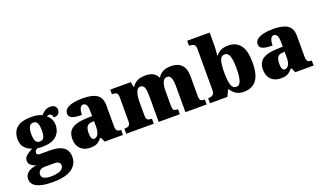

<svg xmlns="http://www.w3.org/2000/svg" viewBox="-103 -1360 3711 2193"><g transform="rotate(-20 1752.5 -263.5)"><path d="M239 233Q-14 233 -14 103Q-14 56 24.5 25Q63 -6 128 -10Q97 -21 69.5 -41Q42 -61 42 -98Q42 -133 71.5 -158.5Q101 -184 149 -208Q99 -222 63.5 -260Q28 -298 28 -366Q28 -455 84.5 -503Q141 -551 262 -551Q302 -551 332 -545.5Q362 -540 390 -527Q415 -554 441 -570.5Q467 -587 507 -587Q542 -587 560.5 -568.5Q579 -550 579 -524Q579 -498 562 -478Q545 -458 501 -458Q501 -485 488 -495Q475 -505 465 -505Q454 -505 446 -502Q438 -499 432 -497Q458 -477 475.5 -446Q493 -415 493 -371Q493 -289 437.5 -238Q382 -187 262 -187Q252 -187 232 -188Q212 -189 204 -191Q194 -188 183.5 -174.5Q173 -161 173 -146Q173 -131 186 -125Q199 -119 216 -119H336Q548 -119 548 37Q548 128 472 180.5Q396 233 239 233ZM260 -254Q288 -254 301.5 -269Q315 -284 319.5 -309.5Q324 -335 324 -365Q324 -396 319.5 -423Q315 -450 301.5 -466.5Q288 -483 260 -483Q233 -483 219 -466Q205 -449 200 -422Q195 -395 195 -364Q195 -320 207.5 -287Q220 -254 260 -254ZM242 165Q316 165 358 144.5Q400 124 400 84Q400 65 384.5 50.5Q369 36 335 36H206Q192 36 174.5 42Q157 48 144.5 63Q132 78 132 104Q132 138 165 151.5Q198 165 242 165Z M775 10Q732 10 696 -8Q660 -26 638.5 -62.5Q617 -99 617 -155Q617 -238 672 -277Q727 -316 838 -320L919 -323V-375Q919 -431 906 -456.5Q893 -482 867 -482Q843 -482 829 -455Q815 -428 815 -375Q736 -375 697.5 -391Q659 -407 659 -445Q659 -483 689.5 -506.5Q720 -530 771.5 -540.5Q823 -551 884 -551Q999 -551 1056.5 -513.5Q1114 -476 1114 -383V-131Q1114 -91 1126.5 -76Q1139 -61 1173 -61H1177V0H954L929 -56H919Q897 -30 877.5 -15.5Q858 -1 834.5 4.5Q811 10 775 10ZM854 -71Q884 -71 902 -103.5Q920 -136 920 -191V-262L889 -259Q847 -256 831 -229.5Q815 -203 815 -152Q815 -71 854 -71Z M1216 0V-61H1220Q1254 -61 1271.5 -73Q1289 -85 1289 -128V-417Q1289 -458 1271.5 -469Q1254 -480 1221 -480H1217V-536H1466L1479 -472H1484Q1504 -504 1540 -527.5Q1576 -551 1649 -551Q1760 -551 1794 -472H1799Q1816 -504 1854.5 -527.5Q1893 -551 1958 -551Q2041 -551 2086 -506Q2131 -461 2131 -360V-131Q2131 -85 2143.5 -73Q2156 -61 2190 -61H2194V0H1936V-317Q1936 -381 1922.5 -416Q1909 -451 1875 -451Q1838 -451 1821.5 -409.5Q1805 -368 1805 -312V-131Q1805 -85 1817.5 -73Q1830 -61 1864 -61H1868V0H1611V-317Q1611 -381 1599 -416Q1587 -451 1552 -451Q1527 -451 1512 -430Q1497 -409 1490 -375Q1483 -341 1483 -301V-125Q1483 -85 1498.5 -73Q1514 -61 1547 -61H1551V0Z M2646 10Q2588 10 2550.5 -14.5Q2513 -39 2491 -78H2483L2446 0H2234V-61H2240Q2257 -61 2273.5 -66Q2290 -71 2301 -85.5Q2312 -100 2312 -130V-633Q2312 -674 2291 -686.5Q2270 -699 2238 -699H2234V-760H2507V-599Q2507 -571 2504.5 -539.5Q2502 -508 2498 -484H2505Q2525 -511 2561 -530Q2597 -549 2653 -549Q2749 -549 2800 -482.5Q2851 -416 2851 -271Q2851 -125 2798.5 -57.5Q2746 10 2646 10ZM2585 -73Q2623 -73 2639.5 -124.5Q2656 -176 2656 -272Q2656 -370 2639 -419Q2622 -468 2584 -468Q2538 -468 2522.5 -419.5Q2507 -371 2507 -271Q2507 -176 2523 -124.5Q2539 -73 2585 -73Z M3092 10Q3049 10 3013 -8Q2977 -26 2955.5 -62.5Q2934 -99 2934 -155Q2934 -238 2989 -277Q3044 -316 3155 -320L3236 -323V-375Q3236 -431 3223 -456.5Q3210 -482 3184 -482Q3160 -482 3146 -455Q3132 -428 3132 -375Q3053 -375 3014.5 -391Q2976 -407 2976 -445Q2976 -483 3006.5 -506.5Q3037 -530 3088.5 -540.5Q3140 -551 3201 -551Q3316 -551 3373.5 -513.5Q3431 -476 3431 -383V-131Q3431 -91 3443.5 -76Q3456 -61 3490 -61H3494V0H3271L3246 -56H3236Q3214 -30 3194.5 -15.5Q3175 -1 3151.5 4.5Q3128 10 3092 10ZM3171 -71Q3201 -71 3219 -103.5Q3237 -136 3237 -191V-262L3206 -259Q3164 -256 3148 -229.5Q3132 -203 3132 -152Q3132 -71 3171 -71Z"/></g></svg>

Font: Noto Serif Black
Style: Regular
Weight: 900
Designer: Monotype Design Team
Foundry: Monotype Imaging Inc.
Version: Version 2.014; ttfautohint (v1.8.4.7-5d5b)